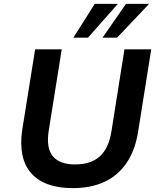

<svg xmlns="http://www.w3.org/2000/svg" viewBox="-20 -959 816 989"><path d="M355 10Q281 10 227.5 -9.5Q174 -29 140.5 -67Q107 -105 95.5 -160.5Q84 -216 94 -287L161 -705H298L231 -286Q217 -197 252 -154.5Q287 -112 367 -112Q448 -112 494 -153.5Q540 -195 554 -282L621 -705H759L691 -278Q676 -185 632.5 -120.5Q589 -56 519.5 -23Q450 10 355 10ZM358 -765 468 -939H587L433 -765ZM508 -765 629 -939H748L583 -765Z"/></svg>

Font: Nunito Sans 7pt
Style: Bold Italic
Weight: 700
Italic angle: -9°
Version: Version 3.101;gftools[0.9.27]